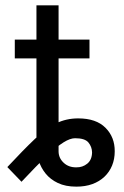

<svg xmlns="http://www.w3.org/2000/svg" viewBox="-20 -696 471 728"><path d="M118.2 -675.8H202.1V-121.1Q202.6 -96.2 221.7 -78.6Q240.7 -61 269.5 -61.5Q293 -61 310.8 -75.4Q328.6 -89.8 329.1 -118.2Q328.6 -139.6 315.2 -155.8Q301.8 -171.9 264.6 -171.9Q246.1 -171.9 220.9 -156.2Q195.8 -140.6 157.5 -104.5Q119.1 -68.4 61.5 -6.8L7.8 -62.5Q68.8 -127.9 111.8 -168.7Q154.8 -209.5 192.9 -228.3Q231 -247.1 276.4 -247.1Q344.7 -247.1 380.1 -211.4Q415.5 -175.8 415 -122.1Q415 -92.8 405 -68.4Q395 -43.9 376 -25.9Q356.9 -7.8 330.1 2Q303.2 11.7 269.5 11.7Q228.5 11.7 199.7 -2Q170.9 -15.6 152.8 -38.1Q134.8 -60.5 126.5 -87.6Q118.2 -114.7 118.2 -141.6ZM319.3 -545.9V-474.6H36.1V-545.9Z"/></svg>

Font: Inter Tight
Style: Regular
Weight: 400
Designer: Rasmus Andersson
Foundry: rsms
Version: Version 3.002